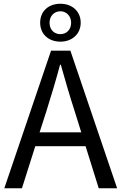

<svg xmlns="http://www.w3.org/2000/svg" viewBox="-20 -1003 647 1023"><path d="M302 -943C332 -943 359 -919 359 -882C359 -843 332 -821 302 -821C270 -821 244 -843 244 -882C244 -919 270 -943 302 -943ZM302 -781C363 -781 410 -821 410 -882C410 -944 363 -983 302 -983C239 -983 194 -944 194 -882C194 -821 239 -781 302 -781ZM191 -298 227 -410C253 -493 277 -572 300 -658H304C328 -573 351 -493 378 -410L413 -298ZM506 0H604L355 -733H252L3 0H97L168 -224H436Z"/></svg>

Font: Noto Sans CJK JP Regular
Style: Regular
Weight: 400
Designer: Ryoko NISHIZUKA (kana & ideographs); Paul D. Hunt (Latin, Greek & Cyrillic); Wenlong ZHANG (bopomofo); Sandoll Communica
Foundry: Adobe Systems Incorporated
Version: Version 1.001;PS 1.001;hotconv 1.0.78;makeotf.lib2.5.61930